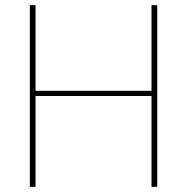

<svg xmlns="http://www.w3.org/2000/svg" viewBox="-20 -720 721 740"><path d="M95 -700H117V-370H564V-700H586V0H564V-350H117V0H95Z"/></svg>

Font: Albert Sans Thin
Style: Regular
Weight: 250
Designer: Andreas Rasmussen
Foundry: a.Foundry
Version: Version 1.025